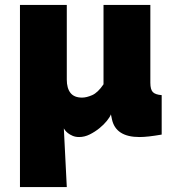

<svg xmlns="http://www.w3.org/2000/svg" viewBox="-20 -546 709 779"><path d="M61 -526H251V-223Q251 -188 266 -169Q281 -150 313 -150Q331 -150 354 -160Q377 -170 400 -204V-526H590V-210Q590 -183 600 -172.5Q610 -162 636 -160V0Q607 5 585 7.5Q563 10 546 10Q449 10 434 -63L430 -82Q426 -71 413.5 -55.5Q401 -40 383 -25.5Q365 -11 344 -0.5Q323 10 301 10Q286 10 274.5 5Q263 0 255.5 -6Q248 -12 244 -17.5Q240 -23 239 -25L251 213H61Z"/></svg>

Font: Raleway
Style: Heavy
Weight: 900
Designer: Matt McInerney, Pablo Impallari, Rodrigo Fuenzalida
Foundry: Matt McInerney, Pablo Impallari, Rodrigo Fuenzalida
Version: Version 2.001; ttfautohint (v0.8) -G 200 -r 50